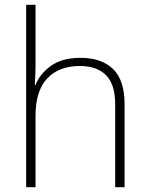

<svg xmlns="http://www.w3.org/2000/svg" viewBox="-20 -780 622 800"><path d="M128 -504Q128 -482 127 -464.5Q126 -447 125 -426H128Q146 -472 192 -505.5Q238 -539 316 -539Q403 -539 451 -492.5Q499 -446 499 -347V0H460V-345Q460 -428 422 -466.5Q384 -505 313 -505Q226 -505 177 -453.5Q128 -402 128 -297V0H89V-760H128Z"/></svg>

Font: Noto Sans Gujarati UI ExtraLight
Style: Regular
Weight: 200
Designer: Jelle Bosma - Monotype Design Team, Universal Thirst
Foundry: Monotype Imaging Inc.
Version: Version 2.106; ttfautohint (v1.8.4.7-5d5b)